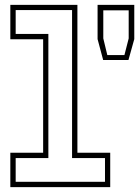

<svg xmlns="http://www.w3.org/2000/svg" viewBox="-20 -770 572 790"><path d="M22.5 0V-141.5H157.5V-608.5H22.5V-750H298.5V-141.5H433.5V0ZM44.5 -22H412V-119.5H276.5V-728.5H44.5V-630.5H179V-119.5H44.5ZM404.5 -523 381.5 -609V-750H532.5V-609L508.5 -523ZM421.5 -543.5H492L509.5 -612V-727.5H405V-612Z"/></svg>

Font: Tourney Thin ExtraLight
Style: Regular
Weight: 250
Version: Version 1.015